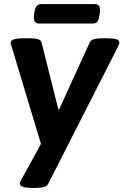

<svg xmlns="http://www.w3.org/2000/svg" viewBox="-20 -712 603 938"><path d="M137 206Q77 206 77 185Q77 181 79 176Q81 171 84 166L180 -9L37 -484Q32 -496 32 -504Q32 -525 98 -525H130Q151 -525 165.5 -520.5Q180 -516 183 -504L265 -178H269L418 -504Q423 -516 439 -520.5Q455 -525 477 -525H504Q536 -525 549.5 -520Q563 -515 563 -505Q563 -497 557 -485L216 185Q210 197 195 201.5Q180 206 158 206ZM171 -597Q141 -597 146 -637L148 -652Q154 -692 181 -692H443Q458 -692 464 -683Q470 -674 468 -652L466 -637Q463 -616 456 -606.5Q449 -597 433 -597Z"/></svg>

Font: Asap Semi Expanded Semi Expanded Regular
Style: Bold Italic
Weight: 700
Width: 6
Italic angle: -6°
Designer: Pablo Cosgaya
Foundry: Omnibus-Type
Version: Version 3.001; ttfautohint (v1.8.4.7-5d5b)